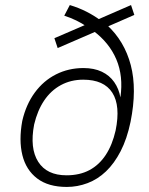

<svg xmlns="http://www.w3.org/2000/svg" viewBox="-20 -732 590 759"><path d="M244 7Q171 7 127 -26.5Q83 -60 68.5 -118.5Q54 -177 68 -254Q83 -319 117.5 -366Q152 -413 201.5 -438Q251 -463 310 -463Q352 -463 382.5 -448.5Q413 -434 431.5 -407.5Q450 -381 456 -347Q468 -431 440 -497Q412 -563 349 -610H365L208 -542L195 -581L325 -637L323 -627Q304 -640 281.5 -651Q259 -662 234 -670L256 -712Q292 -701 321.5 -686Q351 -671 377 -652H360L498 -712L511 -673L401 -625L402 -634Q472 -570 497 -474.5Q522 -379 496 -250Q482 -183 457 -134.5Q432 -86 399 -54.5Q366 -23 326 -8Q286 7 244 7ZM243 -39Q295 -39 333.5 -59.5Q372 -80 398 -119.5Q424 -159 437 -216Q457 -314 424 -365.5Q391 -417 309 -417Q260 -417 220.5 -395.5Q181 -374 154.5 -334.5Q128 -295 115 -240Q97 -146 131 -92.5Q165 -39 243 -39Z"/></svg>

Font: Nunito Sans 7pt SemiCondensed ExtraLight
Style: Italic
Weight: 250
Width: 4
Italic angle: -9°
Designer: Vernon Adams
Foundry: Vernon Adams
Version: Version 3.101;gftools[0.9.27]